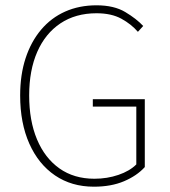

<svg xmlns="http://www.w3.org/2000/svg" viewBox="-20 -692 640 724"><path d="M334 12Q250 12 187.5 -30.5Q125 -73 90.5 -150.5Q56 -228 56 -332Q56 -410 76.5 -472.5Q97 -535 135 -580Q173 -625 226 -648.5Q279 -672 344 -672Q410 -672 452.5 -646.5Q495 -621 520 -594L500 -572Q475 -601 437.5 -621.5Q400 -642 344 -642Q265 -642 208 -604Q151 -566 120.5 -496.5Q90 -427 90 -332Q90 -237 119.5 -166.5Q149 -96 204 -57Q259 -18 336 -18Q384 -18 426.5 -32.5Q469 -47 494 -72V-290H330V-318H526V-62Q496 -29 447.5 -8.5Q399 12 334 12Z"/></svg>

Font: Source Sans 3 Variable
Style: Regular
Weight: 200
Designer: Paul D. Hunt
Foundry: Adobe Systems Incorporated
Version: Version 3.026